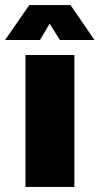

<svg xmlns="http://www.w3.org/2000/svg" viewBox="-57 -734 391 754"><path d="M43 0V-518H235V0ZM-37 -577 58 -714H220L314 -577H178L138 -641L100 -577Z"/></svg>

Font: MuseoModerno Black
Style: Regular
Weight: 900
Designer: Pablo Cosgaya, Héctor Gatti, Marcela Romero, and the Authors of The MuseoModerno Project.
Foundry: Omnibus-Type Team
Version: Version 1.001